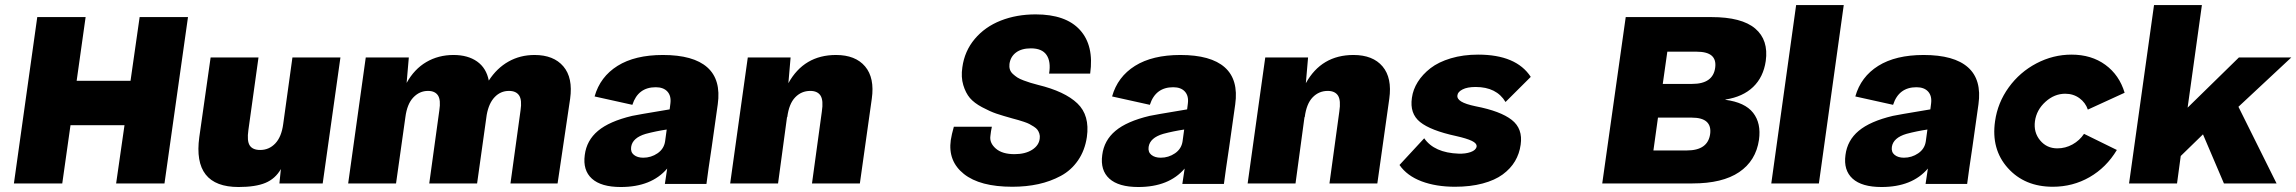

<svg xmlns="http://www.w3.org/2000/svg" viewBox="-20 -728 9114 762"><path d="M726.1 -660.2 632.8 0H440.9L474.1 -231H259.8L227.1 0H35.2L127.9 -660.2H319.8L284.2 -407.2H498L534.2 -660.2Z M926.8 14.2Q743.7 14.2 771 -184.1L815.9 -500H1005.9L965.8 -211.9Q959.5 -168.5 971.2 -150.6Q982.9 -132.8 1012.7 -132.8Q1047.9 -132.8 1072.5 -158.7Q1097.2 -184.6 1104 -235.8L1140.6 -500H1331.1L1260.7 0H1088.9L1094.7 -57.1Q1072.8 -18.6 1033.4 -2.2Q994.1 14.2 926.8 14.2Z M2101.6 -509.8Q2177.2 -509.8 2215.8 -464.6Q2254.4 -419.4 2242.7 -335.9L2192.9 0H2005.9L2045.9 -290Q2052.2 -331.1 2040.3 -349.1Q2028.3 -367.2 2000 -367.2Q1966.8 -367.2 1943.4 -342.8Q1919.9 -318.4 1911.6 -272L1873.5 0H1683.6L1723.6 -290Q1730 -331.1 1718.3 -349.1Q1706.5 -367.2 1678.7 -367.2Q1645 -367.2 1620.4 -341.3Q1595.7 -315.4 1588.9 -263.2L1551.8 0H1361.8L1404.8 -308.1L1431.6 -500H1602.5L1593.8 -398.9Q1624 -453.6 1671.9 -481.7Q1719.7 -509.8 1779.8 -509.8Q1836.9 -509.8 1873.5 -483.9Q1910.2 -458 1919.9 -408.2Q1951.7 -457.5 1998 -483.6Q2044.4 -509.8 2101.6 -509.8Z M2610.8 -509.8Q2731.9 -509.8 2787.1 -460.7Q2842.3 -411.6 2828.6 -314L2804.7 -145Q2790 -48.3 2783.7 2H2618.7Q2620.1 -4.9 2627.9 -59.1Q2565.4 14.2 2443.8 14.2Q2365.7 14.2 2329.1 -19Q2292.5 -52.2 2300.8 -112.8Q2308.1 -170.9 2353.3 -208.7Q2398.4 -246.6 2488.8 -268.1Q2497.1 -270.5 2637.7 -293.9L2640.6 -316.9Q2644.5 -347.2 2628.9 -364.5Q2613.3 -381.8 2582.5 -381.8Q2512.2 -381.8 2489.7 -312L2339.8 -345.2Q2361.8 -423.3 2430.9 -466.6Q2500 -509.8 2610.8 -509.8ZM2484.9 -145Q2481.9 -124.5 2495.8 -113.3Q2509.8 -102.1 2532.7 -102.1Q2564 -102.1 2589.6 -119.6Q2615.2 -137.2 2619.6 -167L2626 -213.9Q2583 -207.5 2543 -196.8Q2490.2 -181.2 2484.9 -145Z M3297.9 -509.8Q3375 -509.8 3413.3 -464.4Q3451.7 -418.9 3439.9 -335.9L3392.6 0H3202.6L3241.7 -285.2Q3248.5 -329.6 3236.6 -348.4Q3224.6 -367.2 3195.8 -367.2Q3160.6 -367.2 3136 -341.8Q3111.3 -316.4 3104.5 -263.2H3103.5L3067.9 0H2877.9L2920.9 -308.1L2947.8 -500H3117.7L3108.9 -397.9Q3170.9 -509.8 3297.9 -509.8Z M3997.6 13.2Q3869.1 13.2 3805.4 -37.6Q3741.7 -88.4 3753.4 -171.9Q3756.8 -194.3 3765.6 -225.1H3916.5Q3912.6 -208 3910.6 -188Q3906.7 -160.6 3932.1 -138.4Q3957.5 -116.2 4006.3 -116.2Q4048.8 -116.2 4076.2 -133.5Q4103.5 -150.9 4106.4 -178.2Q4107.9 -188.5 4105 -197.5Q4102.1 -206.5 4097.4 -212.9Q4092.8 -219.2 4082.8 -225.6Q4072.8 -231.9 4065.4 -235.8Q4058.1 -239.7 4043.5 -244.6Q4028.8 -249.5 4021.5 -251.5Q4014.2 -253.4 3998.5 -257.8Q3959.5 -268.6 3934.3 -277.1Q3909.2 -285.6 3877.7 -302.5Q3846.2 -319.3 3829.3 -339.1Q3812.5 -358.9 3803 -390.4Q3793.5 -421.9 3799.3 -460.9Q3808.1 -525.4 3848.6 -573.5Q3889.2 -621.6 3951.7 -646.2Q4014.2 -670.9 4090.3 -670.9Q4210 -670.9 4266.1 -609.1Q4322.3 -547.4 4306.6 -436H4143.6Q4151.4 -483.4 4133.5 -509.8Q4115.7 -536.1 4071.3 -536.1Q4034.2 -536.1 4012.2 -519.5Q3990.2 -502.9 3986.3 -474.1Q3984.9 -462.4 3988 -452.4Q3991.2 -442.4 4000 -434.3Q4008.8 -426.3 4017.8 -420.4Q4026.9 -414.6 4042.7 -408.7Q4058.6 -402.8 4069.8 -399.4Q4081.1 -396 4099.6 -391.1Q4206.1 -365.2 4255.9 -317.6Q4305.7 -270 4293.5 -184.1Q4285.6 -130.9 4258.5 -91.6Q4231.4 -52.2 4190.2 -30Q4148.9 -7.8 4101.1 2.7Q4053.2 13.2 3997.6 13.2Z M4664.6 -509.8Q4785.6 -509.8 4840.8 -460.7Q4896 -411.6 4882.3 -314L4858.4 -145Q4843.8 -48.3 4837.4 2H4672.4Q4673.8 -4.9 4681.6 -59.1Q4619.1 14.2 4497.6 14.2Q4419.4 14.2 4382.8 -19Q4346.2 -52.2 4354.5 -112.8Q4361.8 -170.9 4407 -208.7Q4452.1 -246.6 4542.5 -268.1Q4550.8 -270.5 4691.4 -293.9L4694.3 -316.9Q4698.2 -347.2 4682.6 -364.5Q4667 -381.8 4636.2 -381.8Q4565.9 -381.8 4543.5 -312L4393.6 -345.2Q4415.5 -423.3 4484.6 -466.6Q4553.7 -509.8 4664.6 -509.8ZM4538.6 -145Q4535.6 -124.5 4549.6 -113.3Q4563.5 -102.1 4586.4 -102.1Q4617.7 -102.1 4643.3 -119.6Q4668.9 -137.2 4673.3 -167L4679.7 -213.9Q4636.7 -207.5 4596.7 -196.8Q4543.9 -181.2 4538.6 -145Z M5351.6 -509.8Q5428.7 -509.8 5467 -464.4Q5505.4 -418.9 5493.7 -335.9L5446.3 0H5256.3L5295.4 -285.2Q5302.2 -329.6 5290.3 -348.4Q5278.3 -367.2 5249.5 -367.2Q5214.4 -367.2 5189.7 -341.8Q5165 -316.4 5158.2 -263.2H5157.2L5121.6 0H4931.6L4974.6 -308.1L5001.5 -500H5171.4L5162.6 -397.9Q5224.6 -509.8 5351.6 -509.8Z M5754.4 13.2Q5679.2 13.2 5621.6 -8.5Q5564 -30.3 5534.2 -73.2L5632.3 -179.2Q5672.4 -121.6 5769 -118.2Q5795.9 -117.2 5816.7 -124.5Q5837.4 -131.8 5840.3 -146Q5841.8 -159.2 5821.3 -168.9Q5800.8 -178.7 5759.3 -188Q5657.7 -210 5616 -243.7Q5574.2 -277.3 5583.5 -339.8Q5587.9 -372.6 5606.7 -402.6Q5625.5 -432.6 5657.2 -457.3Q5689 -481.9 5738 -496.6Q5787.1 -511.2 5846.2 -511.2Q5997.6 -511.2 6055.2 -422.9L5955.1 -323.2Q5919.4 -382.8 5836.4 -382.8Q5803.2 -382.8 5784.4 -373Q5765.6 -363.3 5764.2 -350.1Q5761.7 -335.9 5779.1 -325.2Q5796.4 -314.5 5836.4 -306.2Q5935.1 -287.1 5979.7 -252.2Q6024.4 -217.3 6015.1 -153.8Q6010.3 -118.2 5992.7 -88.4Q5975.1 -58.6 5943.8 -35.6Q5912.6 -12.7 5864.3 0.2Q5815.9 13.2 5754.4 13.2Z M6338.9 0 6432.1 -660.2H6772Q6892.6 -660.2 6946 -614.7Q6999.5 -569.3 6987.8 -485.8Q6978.5 -421.9 6937.7 -382.8Q6897 -343.8 6828.1 -333L6827.1 -332Q6905.3 -321.8 6937.7 -280.3Q6970.2 -238.8 6960.9 -172.9Q6948.7 -89.8 6882.3 -44.9Q6815.9 0 6697.3 0ZM6542 -130.9H6674.8Q6757.8 -130.9 6767.1 -195.8Q6771.5 -228 6753.4 -244.6Q6735.4 -261.2 6693.8 -261.2H6560.1ZM6579.1 -395H6695.8Q6778.3 -395 6787.1 -459Q6791.5 -491.2 6773.2 -507.1Q6754.9 -522.9 6712.9 -522.9H6597.2Z M7108.4 -708H7297.4L7198.7 0H7009.8Z M7614.3 -509.8Q7735.4 -509.8 7790.5 -460.7Q7845.7 -411.6 7832 -314L7808.1 -145Q7793.5 -48.3 7787.1 2H7622.1Q7623.5 -4.9 7631.3 -59.1Q7568.8 14.2 7447.3 14.2Q7369.1 14.2 7332.5 -19Q7295.9 -52.2 7304.2 -112.8Q7311.5 -170.9 7356.7 -208.7Q7401.9 -246.6 7492.2 -268.1Q7500.5 -270.5 7641.1 -293.9L7644 -316.9Q7647.9 -347.2 7632.3 -364.5Q7616.7 -381.8 7585.9 -381.8Q7515.6 -381.8 7493.2 -312L7343.3 -345.2Q7365.2 -423.3 7434.3 -466.6Q7503.4 -509.8 7614.3 -509.8ZM7488.3 -145Q7485.4 -124.5 7499.3 -113.3Q7513.2 -102.1 7536.1 -102.1Q7567.4 -102.1 7593 -119.6Q7618.7 -137.2 7623 -167L7629.4 -213.9Q7586.4 -207.5 7546.4 -196.8Q7493.7 -181.2 7488.3 -145Z M7897.9 -247.1Q7908.2 -320.3 7952.1 -381.1Q7996.1 -441.9 8062.3 -476.6Q8128.4 -511.2 8201.2 -511.2Q8280.3 -511.2 8335.7 -470.7Q8391.1 -430.2 8412.1 -359.9L8266.1 -293Q8256.8 -320.8 8232.7 -338.4Q8208.5 -356 8176.3 -356Q8133.3 -356 8097.9 -324Q8062.5 -292 8056.2 -247.1Q8050.3 -202.6 8076.7 -170.9Q8103 -139.2 8145 -139.2Q8177.2 -139.2 8205.3 -154.8Q8233.4 -170.4 8251 -196.8L8381.3 -132.8Q8339.4 -63 8272.9 -24.9Q8206.5 13.2 8127 13.2Q8015.1 13.2 7948.5 -61.3Q7881.8 -135.7 7897.9 -247.1Z M9073.7 -500 8863.8 -304.2 9015.1 0H8806.2L8723.1 -194.8L8634.8 -108.9L8620.1 0H8429.7L8528.8 -708H8718.8L8662.1 -300.8L8865.7 -500Z"/></svg>

Font: Human Sans Black
Style: Italic
Weight: 800
Italic angle: -8°
Designer: Tim Radville
Foundry: Continuum
Version: Version 1.000;FEAKit 1.0